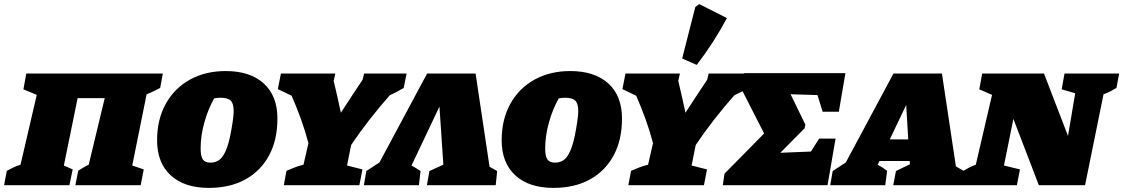

<svg xmlns="http://www.w3.org/2000/svg" viewBox="-50 -902 5470 935"><path d="M328 -424 261 -96 304 -77 288 0H-30L-17 -70Q-3 -77 11.5 -84.5Q26 -92 50 -100L129 -440L64 -467L78 -544H743L730 -474Q717 -467 700 -458.5Q683 -450 664 -443L594 -96L650 -77L635 0H317L331 -71Q342 -77 351 -83Q360 -89 382 -100L460 -424Z M967 13Q848 13 781.5 -48Q715 -109 715 -219Q715 -320 757 -396Q799 -472 874.5 -514Q950 -556 1049 -556Q1168 -556 1234.5 -495.5Q1301 -435 1301 -325Q1301 -220 1260 -144.5Q1219 -69 1144.5 -28Q1070 13 967 13ZM975 -110Q1004 -110 1023 -127.5Q1042 -145 1056 -185Q1064 -206 1071 -240.5Q1078 -275 1083 -308.5Q1088 -342 1088 -360Q1088 -397 1074 -411.5Q1060 -426 1024 -426Q1008 -426 993 -423Q963 -370 945 -305Q927 -240 927 -179Q927 -142 937.5 -126Q948 -110 975 -110Z M1332 0 1345 -70Q1362 -77 1381 -85Q1400 -93 1428 -100L1452 -205Q1437 -262 1416.5 -319.5Q1396 -377 1370 -436L1303 -468L1318 -544H1583L1575 -508Q1585 -467 1593.5 -428.5Q1602 -390 1610 -353Q1634 -391 1661.5 -432Q1689 -473 1716 -514L1723 -544H1930L1916 -474Q1882 -453 1848 -438Q1796 -379 1748.5 -318Q1701 -257 1660 -196L1640 -96L1715 -77L1700 0Z M2266 -544 2334 -90Q2353 -80 2371 -69L2364 0H2029L2041 -69L2109 -100L2090 -383L1954 -96Q1976 -84 1998 -69L1990 0H1722L1734 -69L1798 -111L2030 -544Z M2645 13Q2526 13 2459.5 -48Q2393 -109 2393 -219Q2393 -320 2435 -396Q2477 -472 2552.5 -514Q2628 -556 2727 -556Q2846 -556 2912.5 -495.5Q2979 -435 2979 -325Q2979 -220 2938 -144.5Q2897 -69 2822.5 -28Q2748 13 2645 13ZM2653 -110Q2682 -110 2701 -127.5Q2720 -145 2734 -185Q2742 -206 2749 -240.5Q2756 -275 2761 -308.5Q2766 -342 2766 -360Q2766 -397 2752 -411.5Q2738 -426 2702 -426Q2686 -426 2671 -423Q2641 -370 2623 -305Q2605 -240 2605 -179Q2605 -142 2615.5 -126Q2626 -110 2653 -110Z M3010 0 3023 -70Q3040 -77 3059 -85Q3078 -93 3106 -100L3130 -205Q3115 -262 3094.5 -319.5Q3074 -377 3048 -436L2981 -468L2996 -544H3261L3253 -508Q3263 -467 3271.5 -428.5Q3280 -390 3288 -353Q3312 -391 3339.5 -432Q3367 -473 3394 -514L3401 -544H3608L3594 -474Q3560 -453 3526 -438Q3474 -379 3426.5 -318Q3379 -257 3338 -196L3318 -96L3393 -77L3378 0ZM3343 -586 3272 -617 3336 -868 3355 -882 3490 -814Q3426 -694 3343 -586Z M3470 0 3478 -56 3671 -252 3562 -466 3574 -546H4067L4035 -358H3956L3931 -439L3800 -443L3872 -295L3868 -277L3750 -158L3899 -164L3939 -227H4019L3980 0Z M4605 -92Q4615 -86 4624.5 -80.5Q4634 -75 4643 -70L4635 0H4300L4313 -69L4381 -102L4380 -118H4233L4224 -100Q4237 -93 4248.5 -85.5Q4260 -78 4270 -70L4261 0H3993L4005 -69L4069 -111L4301 -544H4537ZM4283 -223H4373L4363 -391Z M5134 -544H5400L5387 -474Q5374 -467 5361.5 -459.5Q5349 -452 5324 -443L5234 0H5009L4885 -323L4839 -96L4917 -77L4902 0H4628L4641 -70Q4655 -78 4669 -85.5Q4683 -93 4702 -100L4781 -440L4719 -467L4733 -544H5034L5151 -240L5186 -448L5120 -467Z"/></svg>

Font: Piazzolla SC Black
Style: Italic
Weight: 900
Italic angle: -11.3°
Designer: Juan Pablo del Peral
Foundry: Huerta Tipografica
Version: Version 1.330